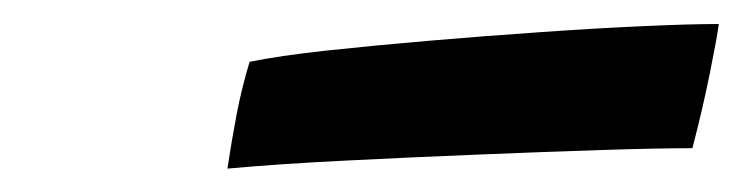

<svg xmlns="http://www.w3.org/2000/svg" viewBox="-20 -730 619 160"><path d="M557 -606.5Q528.5 -606.5 481.5 -605Q434.5 -603.5 379 -601.2Q323.5 -599 268.5 -596.2Q213.5 -593.5 169.5 -589.5Q173 -612.5 177.2 -634.8Q181.5 -657 188 -678.5Q212.5 -683.5 251.5 -687.8Q290.5 -692 337 -696Q383.5 -700 430.2 -703.2Q477 -706.5 516 -708.2Q555 -710 579 -710Q577.5 -698.5 571.5 -668.8Q565.5 -639 557 -606.5Z"/></svg>

Font: Grandstander Thin
Style: Bold Italic
Weight: 700
Italic angle: -15°
Version: Version 1.200